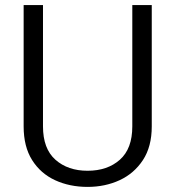

<svg xmlns="http://www.w3.org/2000/svg" viewBox="-20 -731 693 761"><path d="M504.4 -710.9H581.5V-230Q581.5 -149.9 546.6 -96.7Q511.7 -43.5 454.1 -16.8Q396.5 9.8 327.1 9.8Q255.9 9.8 198.2 -16.8Q140.6 -43.5 107.2 -96.7Q73.7 -149.9 73.7 -230V-710.9H150.4V-230Q150.4 -141.6 199.7 -97.9Q249 -54.2 327.1 -54.2Q405.8 -54.2 455.1 -97.9Q504.4 -141.6 504.4 -230Z"/></svg>

Font: Vazirmatn UI Light
Style: Regular
Weight: 300
Designer: Saber Rastikerdar
Foundry: Saber Rastikerdar
Version: Version 33.003